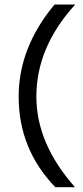

<svg xmlns="http://www.w3.org/2000/svg" viewBox="-20 -736 360 832"><path d="M219.8 75.2Q60.9 -89.1 60.9 -317.3Q60.9 -530.2 216.3 -716.3H305.9Q137.6 -532.2 137.6 -317.3Q137.6 -113.4 305 75.2Z"/></svg>

Font: Shan Wanhai
Style: Regular
Weight: 400
Designer: Khon Soe Zaw Thu
Foundry: Shan Unicode
Version: Version 1.00 June 3, 2017, initial release